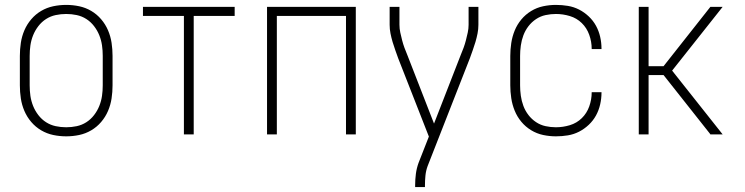

<svg xmlns="http://www.w3.org/2000/svg" viewBox="-20 -548 3040 783"><path d="M250 8Q223 8 197 2.5Q171 -3 148 -16.5Q125 -30 107.5 -50.5Q90 -71 79.5 -95.5Q69 -120 65 -146.5Q61 -173 61 -200V-320Q61 -347 65 -373.5Q69 -400 79.5 -424.5Q90 -449 107.5 -469.5Q125 -490 148 -503.5Q171 -517 197 -522.5Q223 -528 250 -528Q277 -528 303 -522.5Q329 -517 352 -503.5Q375 -490 392.5 -469.5Q410 -449 420.5 -424.5Q431 -400 435 -373.5Q439 -347 439 -320V-200Q439 -173 435 -146.5Q431 -120 420.5 -95.5Q410 -71 392.5 -50.5Q375 -30 352 -16.5Q329 -3 303 2.5Q277 8 250 8ZM250 -29Q272 -29 293 -33.5Q314 -38 332 -49.5Q350 -61 363.5 -78.5Q377 -96 385 -116Q393 -136 396 -157Q399 -178 399 -200V-320Q399 -342 396 -363Q393 -384 385 -404Q377 -424 363.5 -441.5Q350 -459 332 -470.5Q314 -482 293 -486.5Q272 -491 250 -491Q228 -491 207 -486.5Q186 -482 168 -470.5Q150 -459 136.5 -441.5Q123 -424 115 -404Q107 -384 104 -363Q101 -342 101 -320V-200Q101 -178 104 -157Q107 -136 115 -116Q123 -96 136.5 -78.5Q150 -61 168 -49.5Q186 -38 207 -33.5Q228 -29 250 -29Z M730 0V-483H563V-520H937V-483H770V0Z M1069 0V-520H1431V0H1391V-483H1109V0Z M1673 215V208Q1673 184 1676 161Q1679 138 1687 116L1729 9L1604 -310Q1598 -327 1592 -343.5Q1586 -360 1581 -377Q1576 -394 1572.5 -411.5Q1569 -429 1569 -447V-520H1609V-447Q1609 -431 1612.5 -415Q1616 -399 1620 -383.5Q1624 -368 1629.5 -353Q1635 -338 1641 -324L1750 -44L1859 -324Q1865 -338 1870.5 -353Q1876 -368 1880 -383.5Q1884 -399 1887.5 -415Q1891 -431 1891 -447V-520H1931V-447Q1931 -429 1927.5 -411.5Q1924 -394 1919 -377Q1914 -360 1908 -343.5Q1902 -327 1896 -310L1724 129Q1717 148 1715 168Q1713 188 1713 208V215Z M2247 8Q2221 8 2195 2.5Q2169 -3 2146 -17Q2123 -31 2106 -51.5Q2089 -72 2079 -96.5Q2069 -121 2065 -147.5Q2061 -174 2061 -200V-320Q2061 -346 2065 -372.5Q2069 -399 2079 -423.5Q2089 -448 2106 -468.5Q2123 -489 2146 -503Q2169 -517 2195 -522.5Q2221 -528 2247 -528Q2272 -528 2296 -524Q2320 -520 2341.5 -509Q2363 -498 2381 -481Q2399 -464 2410.5 -443Q2422 -422 2427.5 -398Q2433 -374 2433 -350V-348H2393V-349Q2393 -378 2383 -406Q2373 -434 2352.5 -454Q2332 -474 2304 -482.5Q2276 -491 2247 -491Q2226 -491 2205 -486.5Q2184 -482 2166 -470Q2148 -458 2135 -441Q2122 -424 2114.5 -404Q2107 -384 2104 -362.5Q2101 -341 2101 -320V-200Q2101 -179 2104 -157.5Q2107 -136 2114.5 -116Q2122 -96 2135 -79Q2148 -62 2166 -50Q2184 -38 2205 -33.5Q2226 -29 2247 -29Q2276 -29 2304 -37.5Q2332 -46 2352.5 -66Q2373 -86 2383 -114Q2393 -142 2393 -171V-172H2433V-170Q2433 -146 2427.5 -122Q2422 -98 2410.5 -77Q2399 -56 2381 -39Q2363 -22 2341.5 -11Q2320 0 2296 4Q2272 8 2247 8Z M2585 0V-520H2625V-278H2686L2877 -520H2927L2721 -260L2927 0H2877L2875 -3L2686 -242H2625V0Z"/></svg>

Font: Iosevka Curly Extralight
Style: Regular
Weight: 200
Monospace: yes
Designer: Belleve Invis
Foundry: Belleve Invis
Version: Version 22.1.2; ttfautohint (v1.8.4)